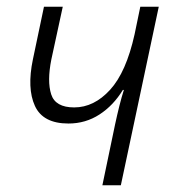

<svg xmlns="http://www.w3.org/2000/svg" viewBox="-20 -552 511 572"><path d="M285 0 323 -182Q329 -210 335.5 -236Q342 -262 349 -284H346Q318 -238 276.5 -211Q235 -184 184 -184Q108 -184 84 -236.5Q60 -289 78 -375L111 -532H167L133 -375Q120 -310 132.5 -271Q145 -232 201 -232Q260 -232 308 -284.5Q356 -337 381 -450L398 -532H453L340 0Z"/></svg>

Font: Noto Sans SemiCondensed Light
Style: Italic
Weight: 300
Width: 4
Italic angle: -12°
Designer: Monotype Design Team
Foundry: Monotype Imaging Inc.
Version: Version 2.013; ttfautohint (v1.8.4.7-5d5b)